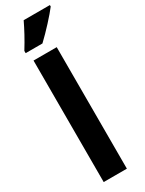

<svg xmlns="http://www.w3.org/2000/svg" viewBox="-253 -1008 785 1040"><g transform="rotate(-30 140.0 -488.0)"><path d="M280 -967V-976H116C95 -932 69 -883 36 -830V-816H141C189 -861 253 -931 280 -967ZM198 0V-760H53V0Z"/></g></svg>

Font: Noto Sans Lao UI ExtCond ExtBd
Style: Regular
Weight: 800
Width: 2
Designer: Monotype Design Team
Foundry: Monotype Imaging Inc.
Version: Version 2.000